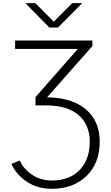

<svg xmlns="http://www.w3.org/2000/svg" viewBox="-20 -976 708 1223"><path d="M52.7 68.4 105.5 45.9Q130.9 101.6 185.1 137.7Q239.3 173.8 309.6 173.8Q423.8 173.8 487.8 106.4Q551.8 39.1 551.8 -73.2Q551.8 -179.7 481.4 -242.2Q411.1 -304.7 270.5 -304.7H206.1V-357.4L475.6 -664.1H76.2V-717.8H568.4V-682.6L279.3 -355.5H301.8Q450.2 -348.6 532.7 -274.4Q615.2 -200.2 615.2 -74.2Q615.2 63.5 530.8 145Q446.3 226.6 310.5 226.6Q217.8 226.6 150.4 181.2Q83 135.7 52.7 68.4ZM141.6 -956.1H205.1L322.3 -837.9L440.4 -956.1H503.9L349.6 -800.8H293.9Z"/></svg>

Font: Gothic A1 Light
Style: Regular
Weight: 300
Version: Version 2.50